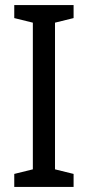

<svg xmlns="http://www.w3.org/2000/svg" viewBox="-20 -734 346 754"><path d="M269 0H36V-51L109 -69V-645L36 -663V-714H269V-663L196 -645V-69L269 -51Z"/></svg>

Font: Noto Sans Display SemiCondensed
Style: Regular
Weight: 400
Width: 4
Version: Version 2.003